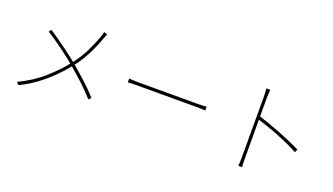

<svg xmlns="http://www.w3.org/2000/svg" viewBox="-68 -1272 3135 1805"><g transform="rotate(20 1500.0 -370.0)"><path d="M776 -721Q771 -711 764.5 -695Q758 -679 753 -665Q735 -615 709 -558Q683 -501 650 -444.5Q617 -388 576 -337Q527 -275 464 -212Q401 -149 324.5 -91.5Q248 -34 156 11L130 -12Q273 -80 375 -170.5Q477 -261 551 -354Q616 -435 658 -520Q700 -605 725 -677Q729 -688 734 -704Q739 -720 742 -733ZM269 -583Q306 -559 349 -528.5Q392 -498 435 -467Q478 -436 515 -407Q552 -378 577 -357Q648 -297 715.5 -236Q783 -175 841 -110L818 -87Q758 -155 693.5 -214Q629 -273 558 -334Q531 -357 493.5 -386.5Q456 -416 413 -447.5Q370 -479 327.5 -508Q285 -537 250 -559Z M1112 -403Q1124 -402 1140 -401Q1156 -400 1178 -399.5Q1200 -399 1230 -399Q1236 -399 1266.5 -399Q1297 -399 1343 -399Q1389 -399 1443.5 -399Q1498 -399 1553.5 -399Q1609 -399 1658 -399Q1707 -399 1741.5 -399Q1776 -399 1789 -399Q1829 -399 1851.5 -400.5Q1874 -402 1887 -403V-365Q1874 -366 1849.5 -367Q1825 -368 1790 -368Q1777 -368 1742 -368Q1707 -368 1658.5 -368Q1610 -368 1554.5 -368Q1499 -368 1444.5 -368Q1390 -368 1344 -368Q1298 -368 1267.5 -368Q1237 -368 1230 -368Q1190 -368 1160.5 -367.5Q1131 -367 1112 -365Z M2360 -81Q2360 -90 2360 -130.5Q2360 -171 2360 -230.5Q2360 -290 2360 -357Q2360 -424 2360 -487.5Q2360 -551 2360 -599.5Q2360 -648 2360 -669Q2360 -685 2359 -711Q2358 -737 2355 -757H2395Q2393 -738 2391.5 -710.5Q2390 -683 2390 -669Q2390 -619 2390 -557.5Q2390 -496 2390 -432Q2390 -368 2390.5 -307.5Q2391 -247 2391 -198Q2391 -149 2391 -117.5Q2391 -86 2391 -81Q2391 -63 2391 -45.5Q2391 -28 2392 -12Q2393 4 2394 17H2357Q2359 -2 2359.5 -28.5Q2360 -55 2360 -81ZM2384 -491Q2433 -476 2490.5 -455.5Q2548 -435 2608 -411.5Q2668 -388 2724 -363.5Q2780 -339 2826 -316L2813 -285Q2770 -309 2713.5 -334.5Q2657 -360 2596.5 -384Q2536 -408 2480.5 -427Q2425 -446 2384 -458Z"/></g></svg>

Font: Noto Sans JP Thin Thin
Style: Regular
Weight: 250
Version: Version 2.004-H2;hotconv 1.0.118;makeotfexe 2.5.65603